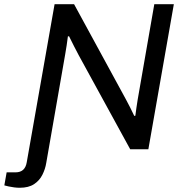

<svg xmlns="http://www.w3.org/2000/svg" viewBox="-97 -706 852 908"><path d="M-3.9 182Q-16.1 182 -30 180.2Q-43.8 178.4 -55.8 175.8Q-67.8 173.2 -76.5 170.7L-65.6 109.1H-24.2Q-0.9 109.1 12.3 97.2Q25.4 85.3 29.4 61.9L161.1 -686H253.4L498.2 -236.5Q505.7 -222.5 517.9 -198.9Q530 -175.2 538 -157.8L543.1 -158.8Q545.1 -175.7 548.1 -196Q551.1 -216.3 554 -234.3L632.7 -686H725.1L604.6 0H518.8L275.2 -445Q267.1 -460.2 252.9 -487.8Q238.7 -515.3 229.6 -534.4L224.1 -534Q222.1 -516.1 218.3 -491.9Q214.5 -467.8 211.5 -450.3L121.7 64.5Q117.2 93.2 103.5 120.5Q89.9 147.9 64 164.9Q38.2 182 -3.9 182Z"/></svg>

Font: Archivo Variable SemiBold
Style: Italic
Weight: 600
Italic angle: -10°
Designer: Hector Gatti
Foundry: Omnibus-Type
Version: Version 2.001